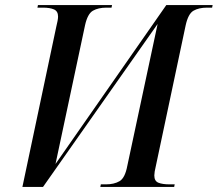

<svg xmlns="http://www.w3.org/2000/svg" viewBox="-20 -734 855 754"><path d="M201 -629Q204 -641 206 -651.5Q208 -662 208 -669Q208 -690 192 -697Q176 -704 149 -704H127L129 -714H420L418 -704H398Q366 -704 345 -692Q324 -680 314 -635L198 -90L633 -714H815L813 -704H793Q761 -704 740 -692Q719 -680 709 -634L592 -82Q589 -70 587.5 -60.5Q586 -51 586 -45Q586 -23 602 -16.5Q618 -10 646 -10H666L664 0H374L376 -10H396Q428 -10 449.5 -22.5Q471 -35 480 -83L599 -640L149 0H68Z"/></svg>

Font: Noto Serif Display SemiCondensed Medium
Style: Italic
Weight: 500
Width: 4
Italic angle: -12°
Designer: Monotype Design Team
Foundry: Monotype Imaging Inc.
Version: Version 2.009